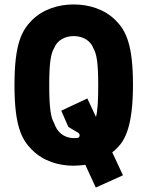

<svg xmlns="http://www.w3.org/2000/svg" viewBox="-20 -732 662 862"><path d="M363 8 410 110 532 55 484 -48C494 -56 500 -61 510 -72C541 -104 577 -167 577 -350C577 -534 545 -595 498 -642C448 -691 380 -712 311 -712C242 -712 174 -691 124 -642C77 -595 45 -534 45 -350C45 -167 77 -105 124 -59C174 -9 242 12 311 12C327 12 347 10 363 8ZM312 -112C266 -112 236 -140 223 -179C208 -204 201 -248 201 -350C201 -450 208 -490 223 -516C236 -551 272 -570 311 -570C350 -570 386 -551 399 -516C414 -490 421 -450 421 -350C421 -278 418 -234 411 -207L372 -290L255 -235L287 -162L331 -136C340 -130 340 -116 329 -113C324 -112 318 -112 312 -112Z"/></svg>

Font: Finlandica
Style: Bold
Weight: 700
Designer: Niklas Ekholm, Juho Hiilivirta, Jaakko Suomalainen
Foundry: Helsinki Type Studio
Version: Version 2.000;Glyphs 3.2 (3202)